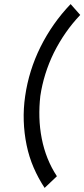

<svg xmlns="http://www.w3.org/2000/svg" viewBox="-20 -819 412 938"><path d="M325 -799Q280 -752 243.5 -700Q207 -648 178 -590Q121 -475 103 -350Q94 -289 96 -228.5Q98 -168 110 -110Q122 -52 144.5 0Q167 52 198 99L258 42Q204 -40 184 -142Q174 -193 172.5 -245Q171 -297 177 -350Q185 -404 201.5 -457Q218 -510 243 -561Q269 -613 301 -659Q333 -705 372 -746Z"/></svg>

Font: Unageo
Style: Regular-Italic
Weight: 400
Designer: Richard Sepsi
Foundry: Richard Sepsi
Version: Version 2.000